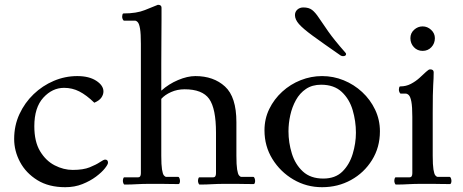

<svg xmlns="http://www.w3.org/2000/svg" viewBox="-20 -767 1930 800"><path d="M302 -450Q351 -450 381 -430.5Q411 -411 411 -386Q411 -373 402.5 -360.5Q394 -348 373 -339Q340 -371 310.5 -386Q281 -401 247 -401Q198 -401 160.5 -360Q123 -319 123 -241Q123 -177 147 -137Q171 -97 208 -78Q245 -59 283 -59Q327 -59 354 -70Q381 -81 396.5 -91.5Q412 -102 418 -102Q430 -102 430 -89Q430 -82 417 -65.5Q404 -49 380 -31Q356 -13 323.5 0Q291 13 252 13Q183 13 135.5 -16.5Q88 -46 63.5 -92Q39 -138 39 -188Q39 -244 61 -291.5Q83 -339 120 -374.5Q157 -410 204 -430Q251 -450 302 -450Z M653 -390Q683 -417 722 -433.5Q761 -450 794 -450Q870 -450 917.5 -406.5Q965 -363 965 -258V-118Q965 -80 968 -61Q971 -42 976 -36Q981 -30 986 -30H1035Q1039 -30 1041 -24Q1043 -18 1043 -13Q1043 -9 1041.5 -4.5Q1040 0 1037 0Q1010 0 993.5 -0.5Q977 -1 963 -1Q949 -1 928 -1Q885 -1 863 0.5Q841 2 812 2Q809 2 807 -3.5Q805 -9 805 -13Q805 -18 806.5 -23Q808 -28 810 -28H868Q880 -28 880 -45V-214Q880 -315 851.5 -355Q823 -395 749 -395Q719 -395 693 -383.5Q667 -372 652 -355V-118Q652 -80 655 -61Q658 -42 663 -36Q668 -30 673 -30H722Q726 -30 728 -24Q730 -18 730 -13Q730 -9 728.5 -4.5Q727 0 724 0Q697 0 680.5 -0.5Q664 -1 650 -1Q636 -1 615 -1Q572 -1 550 0.5Q528 2 499 2Q496 2 494 -3.5Q492 -9 492 -13Q492 -18 493.5 -23Q495 -28 497 -28H555Q567 -28 567 -45V-584Q567 -627 563.5 -647.5Q560 -668 554 -674.5Q548 -681 542 -681H497Q494 -681 491.5 -686.5Q489 -692 489 -697Q489 -700 490 -705.5Q491 -711 495 -711Q549 -711 583.5 -725Q618 -739 638 -747Q653 -747 653 -735Q653 -721 653 -686.5Q653 -652 652.5 -604Q652 -556 652 -501Q652 -446 652 -390Z M1322 -450Q1369 -450 1412 -432.5Q1455 -415 1489 -383.5Q1523 -352 1543 -310Q1563 -268 1563 -220Q1563 -153 1530 -100Q1497 -47 1442.5 -17Q1388 13 1322 13Q1257 13 1202.5 -19Q1148 -51 1115 -104.5Q1082 -158 1082 -224Q1082 -272 1102 -313Q1122 -354 1156 -385Q1190 -416 1233 -433Q1276 -450 1322 -450ZM1318 -414Q1281 -414 1255 -396.5Q1229 -379 1213 -350Q1197 -321 1189.5 -287Q1182 -253 1182 -220Q1182 -173 1196 -127.5Q1210 -82 1242 -52.5Q1274 -23 1327 -23Q1377 -23 1406.5 -52Q1436 -81 1449.5 -125.5Q1463 -170 1463 -214Q1463 -262 1449.5 -308Q1436 -354 1404 -384Q1372 -414 1318 -414ZM1399 -536Q1324 -588 1283 -618Q1242 -648 1225.5 -667Q1209 -686 1209 -704Q1209 -718 1219 -727Q1229 -736 1244 -736Q1267 -736 1280.5 -725.5Q1294 -715 1308.5 -693Q1323 -671 1348 -635.5Q1373 -600 1418 -549Q1422 -545 1422 -542Q1422 -533 1409 -533Q1404 -533 1399 -536Z M1783 -118Q1783 -80 1786 -61Q1789 -42 1794 -36Q1799 -30 1804 -30H1853Q1857 -30 1859 -24Q1861 -18 1861 -13Q1861 -9 1859.5 -4.5Q1858 0 1855 0Q1828 0 1811.5 -0.5Q1795 -1 1781 -1Q1767 -1 1746 -1Q1703 -1 1681 0.5Q1659 2 1630 2Q1627 2 1625 -3.5Q1623 -9 1623 -13Q1623 -18 1624.5 -23Q1626 -28 1628 -28H1686Q1698 -28 1698 -45V-280Q1698 -323 1694 -343.5Q1690 -364 1683.5 -370.5Q1677 -377 1670 -377H1650Q1647 -377 1644.5 -382.5Q1642 -388 1642 -393Q1642 -396 1643 -401.5Q1644 -407 1648 -407Q1672 -407 1692 -417.5Q1712 -428 1728 -442.5Q1744 -457 1755 -467.5Q1766 -478 1772 -478Q1787 -478 1787 -466Q1787 -452 1786.5 -440.5Q1786 -429 1785 -412.5Q1784 -396 1783.5 -369Q1783 -342 1783 -297ZM1741 -555Q1719 -555 1704.5 -570.5Q1690 -586 1690 -608Q1690 -629 1705.5 -643Q1721 -657 1741 -657Q1761 -657 1776.5 -642.5Q1792 -628 1792 -608Q1792 -586 1777.5 -570.5Q1763 -555 1741 -555Z"/></svg>

Font: Sedan
Style: Regular
Weight: 400
Designer: Sebastian Salazar
Foundry: Sebastian Salazar
Version: Version 1.100; ttfautohint (v1.8.4.7-5d5b)